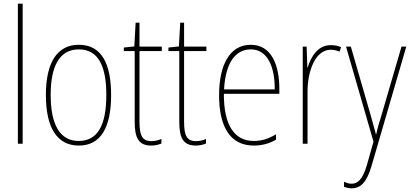

<svg xmlns="http://www.w3.org/2000/svg" viewBox="-20 -780 2232 1042"><path d="M103 0V-760H77V0Z M583 -264C583 -428 535 -537 408 -537C290 -537 229 -440 229 -265C229 -88 289 10 408 10C526 10 583 -87 583 -264ZM255 -265C255 -423 304 -512 408 -512C518 -512 557 -413 557 -265C557 -102 511 -15 407 -15C303 -15 255 -107 255 -265Z M801 -14C750 -14 737 -49 737 -119V-503H858V-527H737V-657H716L709 -528L652 -522V-503H711V-120C711 -37 729 10 800 10C824 10 840 5 856 -1V-26C842 -19 822 -14 801 -14Z M1043 -14C992 -14 979 -49 979 -119V-503H1100V-527H979V-657H958L951 -528L894 -522V-503H953V-120C953 -37 971 10 1042 10C1066 10 1082 5 1098 -1V-26C1084 -19 1064 -14 1043 -14Z M1341 -537C1224 -537 1169 -423 1169 -263C1169 -97 1226 10 1357 10C1405 10 1443 -2 1478 -22V-51C1435 -26 1400 -15 1357 -15C1249 -15 1194 -106 1195 -271H1496V-298C1496 -424 1455 -537 1341 -537ZM1341 -512C1432 -512 1472 -417 1471 -295H1196C1204 -440 1258 -512 1341 -512Z M1775 -535C1703 -535 1667 -470 1650 -414H1648L1644 -527H1623V0H1649V-283C1649 -394 1691 -510 1775 -510C1794 -510 1810 -505 1823 -500L1831 -524C1814 -532 1794 -535 1775 -535Z M1858 -527 2007 -11 1971 116C1948 195 1921 217 1888 217C1874 217 1860 213 1847 206V234C1861 239 1873 242 1888 242C1937 242 1970 210 1996 122L2185 -527H2159L2049 -150C2038 -116 2030 -89 2022 -52H2020C2015 -71 2011 -86 1993 -150L1884 -527Z"/></svg>

Font: Noto Sans Khmer UI Condensed Thin
Style: Regular
Weight: 100
Width: 3
Designer: Danh Hong and the Monotype Design Team
Foundry: Monotype Imaging Inc.
Version: Version 2.002